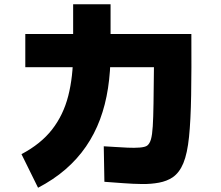

<svg xmlns="http://www.w3.org/2000/svg" viewBox="-20 -820 1040 903"><path d="M471 35 468 -132Q488 -131 518 -129Q548 -127 580 -125.5Q612 -124 637 -126Q662 -128 672 -135Q684 -144 690 -165Q696 -186 698.5 -226.5Q701 -267 702 -334.5Q703 -402 704 -504H99V-660H880Q881 -492 879 -373Q877 -254 869 -176Q861 -98 842.5 -53Q824 -8 792 14Q765 32 728 39Q691 46 648 45.5Q605 45 559.5 41.5Q514 38 471 35ZM159 63 81 -95Q172 -143 225 -211Q278 -279 301 -369Q324 -459 324 -572V-800H500V-572Q500 -484 488 -405.5Q476 -327 450.5 -258.5Q425 -190 384.5 -131Q344 -72 288 -23.5Q232 25 159 63Z"/></svg>

Font: Murecho Thin Black
Style: Regular
Weight: 900
Version: Version 1.010